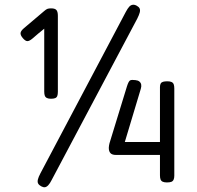

<svg xmlns="http://www.w3.org/2000/svg" viewBox="-20 -752 826 803"><path d="M152 27Q143 22 139.5 15.5Q136 9 138.5 -1.5Q141 -12 149 -27L506 -702Q514 -717 520.5 -724Q527 -731 535 -732Q543 -733 552 -728Q561 -723 564 -716.5Q567 -710 564.5 -700Q562 -690 554 -674L196 1Q189 15 182 22.5Q175 30 168 31Q161 32 152 27ZM678 11Q667 11 660.5 8Q654 5 651.5 -1.5Q649 -8 649 -19V-104H465Q449 -104 442 -111.5Q435 -119 435 -134Q435 -139 436 -143.5Q437 -148 438 -153L511 -391Q518 -413 524.5 -416Q531 -419 546 -417Q557 -416 563 -411Q569 -406 570.5 -398.5Q572 -391 569 -381L502 -158H649V-388Q649 -397 652 -402.5Q655 -408 662 -410Q669 -412 680 -412Q691 -412 697.5 -409Q704 -406 706.5 -399.5Q709 -393 709 -382V-17Q709 -7 706 -0.5Q703 6 696.5 8.5Q690 11 678 11ZM193 -339Q183 -339 176.5 -342Q170 -345 167.5 -351.5Q165 -358 165 -369V-632Q153 -622 140.5 -612Q128 -602 116 -591Q103 -580 94.5 -580Q86 -580 75 -593Q65 -605 66 -614Q67 -623 80 -634L165 -706Q173 -713 178.5 -715Q184 -717 194 -717Q210 -717 216 -710Q222 -703 222 -686V-368Q222 -357 219.5 -350.5Q217 -344 210.5 -341.5Q204 -339 193 -339Z"/></svg>

Font: Fredoka Light
Style: Regular
Weight: 300
Designer: Ben Nathan
Foundry: Milena B. Brandão, Ben Nathan
Version: Version 2.001